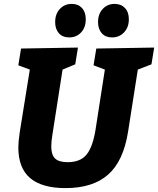

<svg xmlns="http://www.w3.org/2000/svg" viewBox="-20 -951 811 985"><path d="M771 -707 757 -621 687 -594 637 -275Q613 -124 534.5 -55Q456 14 316 14Q195 14 134.5 -37.5Q74 -89 74 -195Q74 -222 81 -271L133 -594L74 -616L88 -702L380 -707L366 -621L301 -594L249 -261Q243 -225 243 -199Q243 -157 262.5 -138Q282 -119 327 -119Q393 -119 424.5 -158.5Q456 -198 470 -285L518 -594L460 -616L474 -702ZM263 -838Q263 -879 287 -905Q311 -931 348 -931Q381 -931 400.5 -910Q420 -889 420 -852Q420 -810 396 -784.5Q372 -759 335 -759Q301 -759 282 -780.5Q263 -802 263 -838ZM483 -838Q483 -879 507 -905Q531 -931 568 -931Q601 -931 621 -910Q641 -889 641 -852Q641 -811 616.5 -785Q592 -759 555 -759Q521 -759 502 -780.5Q483 -802 483 -838Z"/></svg>

Font: Bitter Pro ExtraBold
Style: Italic
Weight: 800
Italic angle: -9°
Designer: Sol Matas, and Bitter project Authors
Foundry: Sol Matas
Version: Version 1.010